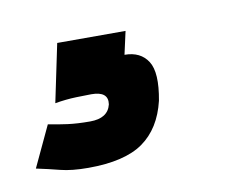

<svg xmlns="http://www.w3.org/2000/svg" viewBox="-100 -49 389 296"><g transform="rotate(-10 94.5 99.0)"><path d="M42 87Q35 87 18.5 87.5Q2 88 -15 91L4 0H111L103 36Q128 36 139.5 54Q151 72 143 115Q133 157 104 177.5Q75 198 18 198Q-8 198 -25.5 193.5Q-43 189 -62 185L-32 121Q-17 124 -2 126Q13 128 33 128Q61 128 66 107Q69 87 42 87Z"/></g></svg>

Font: Epunda Sans ExtraBold
Style: Italic
Weight: 800
Italic angle: -12.0243°
Designer: Simon Atzbach
Foundry: typofactur
Version: Version 2.204; ttfautohint (v1.8.4.7-5d5b)